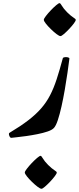

<svg xmlns="http://www.w3.org/2000/svg" viewBox="-20 -864 497 1209"><path d="M457 -739.3Q457.5 -732.9 445.1 -716.3Q432.6 -699.7 415.3 -681.4Q397.9 -663.1 382.6 -649.9Q367.2 -636.7 360.8 -636.7Q353 -636.7 336.2 -649.4Q319.3 -662.1 300.8 -680.2Q282.2 -698.2 269 -714.8Q255.9 -731.4 255.9 -739.3Q255.9 -746.1 268.8 -762.9Q281.7 -779.8 299.6 -798.6Q317.4 -817.4 333.3 -830.8Q349.1 -844.2 355 -844.2Q360.4 -844.2 369.9 -827.4Q379.4 -810.5 402.8 -786.6Q426.8 -763.2 441.9 -753.9Q457 -744.6 457 -739.3ZM337.4 222.2Q337.9 228.5 325.4 245.1Q313 261.7 295.7 280Q278.3 298.3 262.9 311.5Q247.6 324.7 241.2 324.7Q233.4 324.7 216.6 312Q199.7 299.3 181.2 281.2Q162.6 263.2 149.4 246.6Q136.2 230 136.2 222.2Q136.2 215.3 149.2 198.5Q162.1 181.6 179.9 162.8Q197.8 144 213.6 130.6Q229.5 117.2 235.4 117.2Q240.7 117.2 250.2 134Q259.8 150.9 283.2 174.8Q307.1 198.2 322.3 207.5Q337.4 216.8 337.4 222.2ZM375.5 -497.1Q377 -502.4 387.5 -503.9Q397.9 -505.4 407.7 -502.9Q417.5 -500.5 417 -494.6Q412.1 -456.1 404.8 -404.8Q397.5 -353.5 387.9 -298.6Q378.4 -243.7 367.2 -193.6Q356 -143.6 344 -107.4Q332 -71.3 319.3 -58.1Q307.6 -45.4 279.5 -35.9Q251.5 -26.4 215.8 -19.3Q180.2 -12.2 145.5 -7.3Q110.8 -2.4 85 0.2Q59.1 2.9 51.3 3.9Q43.5 4.4 38.3 -9.8Q33.2 -23.9 40 -27.8Q109.4 -69.3 157.5 -106.2Q205.6 -143.1 238.8 -181.2Q272 -219.2 295.2 -263.9Q318.4 -308.6 336.9 -365.5Q355.5 -422.4 375.5 -497.1Z"/></svg>

Font: Awami Nastaliq
Style: Bold
Weight: 700
Designer: Peter Martin, SIL International
Foundry: SIL International
Version: Version 3.100